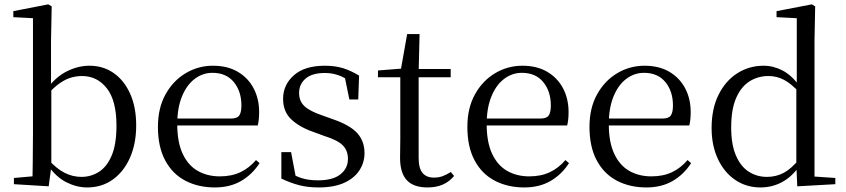

<svg xmlns="http://www.w3.org/2000/svg" viewBox="-20 -825 3788 860"><path d="M42.3 0V-27.8L125.7 -35.2Q126.7 -63.6 126.7 -98.1Q126.7 -132.5 127.2 -166.9Q127.7 -201.3 127.7 -228.5V-743.5L39.7 -748.1V-775.1L196.1 -805.5L211.5 -796.5L208.5 -641V-437.1L209.9 -427.1V-81.2V-79.9L198.1 9.5ZM370.2 14.6Q324.1 14.6 277.7 -8.4Q231.3 -31.5 193.2 -86.3H182.2L195.3 -111.1Q233.7 -68.9 269.6 -50.8Q305.4 -32.7 345.1 -32.7Q387.2 -32.7 422.8 -55Q458.4 -77.4 480.1 -127.9Q501.7 -178.5 501.7 -262.4Q501.7 -374.7 458.4 -429.6Q415.1 -484.5 347.3 -484.5Q323.5 -484.5 298.2 -477.4Q272.9 -470.2 245.7 -450.9Q218.6 -431.5 186.2 -395.4L175.4 -424.4H188.1Q229.3 -480.6 279.6 -505.6Q329.8 -530.6 380.7 -530.6Q442.1 -530.6 488.9 -498Q535.8 -465.4 562.9 -405.4Q590 -345.3 590 -263.2Q590 -181.9 562.4 -119.1Q534.8 -56.3 485.4 -20.8Q436.1 14.6 370.2 14.6Z M942.3 14.6Q868.5 14.6 810.6 -15.4Q752.7 -45.5 720.1 -106.2Q687.4 -167 687.4 -256.8Q687.4 -341.1 721.5 -402.5Q755.6 -463.8 811.8 -497.2Q868 -530.6 933.9 -530.6Q999.2 -530.6 1045.4 -503.3Q1091.6 -475.9 1116.1 -429.2Q1140.7 -382.4 1140.7 -323.2Q1140.7 -286.8 1134.4 -262.9H725.6V-294.2H1016.3Q1042.6 -294.2 1052 -308.2Q1061.3 -322.1 1061.3 -352.3Q1061.3 -416.2 1027.2 -457.5Q993.2 -498.8 931.6 -498.8Q887.8 -498.8 852 -471.6Q816.1 -444.5 795 -392.8Q773.9 -341.2 773.9 -268.7Q773.9 -188 798.4 -135.9Q822.9 -83.8 865.9 -59.4Q909 -35 964.5 -35Q1017.5 -35 1056.8 -53.7Q1096.2 -72.3 1126.7 -108.1L1142.6 -94.3Q1110 -43.5 1060 -14.4Q1010 14.6 942.3 14.6Z M1407.4 14.6Q1358.9 14.6 1320 4.5Q1281.1 -5.6 1240.2 -25.1L1240.3 -143.7H1283.8L1307.5 -18.1L1270.9 -20.3V-56.3Q1299.4 -37.5 1330.2 -27.4Q1360.9 -17.3 1404.7 -17.3Q1471.2 -17.3 1504.8 -44.1Q1538.5 -70.9 1538.5 -113.5Q1538.5 -150.2 1515.8 -173.6Q1493.2 -197 1431.6 -216.4L1379.9 -235.4Q1319.2 -257 1283.6 -291.4Q1248 -325.9 1248 -382Q1248 -445.2 1296.4 -487.9Q1344.8 -530.6 1435.1 -530.6Q1480.4 -530.6 1515.5 -519.9Q1550.7 -509.2 1588.4 -486.4L1584.6 -379.4H1544.9L1521.1 -495.5L1552.5 -490.1V-457.8Q1521.7 -479.4 1493.9 -488.7Q1466.2 -498.1 1435.1 -498.1Q1378.1 -498.1 1348.9 -473.1Q1319.7 -448 1319.7 -408.5Q1319.7 -372 1343.7 -349.5Q1367.6 -327 1422.5 -308.4L1472.8 -290.4Q1548.6 -264 1580.7 -228.1Q1612.7 -192.1 1612.7 -139.6Q1612.7 -96.6 1589.5 -61.4Q1566.3 -26.2 1520.9 -5.8Q1475.5 14.6 1407.4 14.6Z M1813.9 -478.9V-516H1998.7V-478.9ZM1894.8 14.6Q1832.2 14.6 1802.1 -18Q1772 -50.7 1772 -117.7Q1772 -142.1 1772.5 -161.1Q1773 -180.1 1773 -207.1V-478.9H1673V-509.4L1793.6 -518.8L1774 -504.4L1803.7 -672.5H1859.3L1855.2 -500.6V-489V-117.5Q1855.2 -71.2 1872.7 -50.3Q1890.2 -29.5 1923.3 -29.5Q1945.5 -29.5 1962.5 -35.9Q1979.4 -42.3 1999.4 -54.4L2013.9 -36.8Q1993.4 -11.8 1964 1.4Q1934.6 14.6 1894.8 14.6Z M2328.3 14.6Q2254.5 14.6 2196.6 -15.4Q2138.7 -45.5 2106.1 -106.2Q2073.4 -167 2073.4 -256.8Q2073.4 -341.1 2107.5 -402.5Q2141.6 -463.8 2197.8 -497.2Q2254 -530.6 2319.9 -530.6Q2385.2 -530.6 2431.4 -503.3Q2477.6 -475.9 2502.1 -429.2Q2526.7 -382.4 2526.7 -323.2Q2526.7 -286.8 2520.4 -262.9H2111.6V-294.2H2402.3Q2428.6 -294.2 2438 -308.2Q2447.3 -322.1 2447.3 -352.3Q2447.3 -416.2 2413.2 -457.5Q2379.2 -498.8 2317.6 -498.8Q2273.8 -498.8 2238 -471.6Q2202.1 -444.5 2181 -392.8Q2159.9 -341.2 2159.9 -268.7Q2159.9 -188 2184.4 -135.9Q2208.9 -83.8 2251.9 -59.4Q2295 -35 2350.5 -35Q2403.5 -35 2442.8 -53.7Q2482.2 -72.3 2512.7 -108.1L2528.6 -94.3Q2496 -43.5 2446 -14.4Q2396 14.6 2328.3 14.6Z M2875.3 14.6Q2801.5 14.6 2743.6 -15.4Q2685.7 -45.5 2653.1 -106.2Q2620.4 -167 2620.4 -256.8Q2620.4 -341.1 2654.5 -402.5Q2688.6 -463.8 2744.8 -497.2Q2801 -530.6 2866.9 -530.6Q2932.2 -530.6 2978.4 -503.3Q3024.6 -475.9 3049.1 -429.2Q3073.7 -382.4 3073.7 -323.2Q3073.7 -286.8 3067.4 -262.9H2658.6V-294.2H2949.3Q2975.6 -294.2 2985 -308.2Q2994.3 -322.1 2994.3 -352.3Q2994.3 -416.2 2960.2 -457.5Q2926.2 -498.8 2864.6 -498.8Q2820.8 -498.8 2785 -471.6Q2749.1 -444.5 2728 -392.8Q2706.9 -341.2 2706.9 -268.7Q2706.9 -188 2731.4 -135.9Q2755.9 -83.8 2798.9 -59.4Q2842 -35 2897.5 -35Q2950.5 -35 2989.8 -53.7Q3029.2 -72.3 3059.7 -108.1L3075.6 -94.3Q3043 -43.5 2993 -14.4Q2943 14.6 2875.3 14.6Z M3386.4 14.6Q3323 14.6 3273.4 -19Q3223.9 -52.6 3195.7 -112.6Q3167.4 -172.7 3167.4 -251.6Q3167.4 -337.9 3198.4 -400.3Q3229.3 -462.8 3282.3 -496.7Q3335.2 -530.6 3400.4 -530.6Q3444.2 -530.6 3485.3 -509.2Q3526.5 -487.7 3562.7 -437.5H3572.5L3559.8 -411.3Q3524.2 -450.3 3491.6 -467.4Q3459 -484.5 3421.8 -484.5Q3375.9 -484.5 3338 -461.1Q3300.2 -437.6 3277.7 -386.9Q3255.1 -336.1 3255.1 -253.7Q3255.1 -178.2 3276.2 -128.9Q3297.2 -79.6 3333.6 -56.1Q3370.1 -32.7 3415.2 -32.7Q3456.2 -32.7 3490 -50.6Q3523.7 -68.5 3558.4 -110.2L3570.9 -82.4H3561.5Q3527.7 -33.4 3483.1 -9.4Q3438.5 14.6 3386.4 14.6ZM3551 9.6 3546.9 -88.8V-91.6V-430.7L3548.9 -440.3V-743.5L3458.3 -748.1V-775.1L3616.5 -805.5L3631.3 -796.5L3628.3 -644.4V-34.2L3721.6 -27.8V0Z"/></svg>

Font: Noto Serif JP
Style: Regular
Weight: 200
Designer: Ryoko NISHIZUKA 西塚涼子 (kana & ideographs); Frank Grießhammer (Latin, Greek & Cyrillic); Wenlong ZHANG 张文龙 (bopomofo); San
Foundry: Adobe
Version: Version 2.001;hotconv 1.1.0;makeotfexe 2.6.0